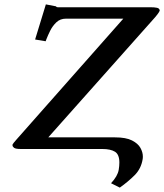

<svg xmlns="http://www.w3.org/2000/svg" viewBox="-20 -679 748 875"><path d="M504 -53Q554 -53 581.5 -39Q609 -25 620 -5Q631 15 631 34Q631 43 630 47Q623 90 593.5 119.5Q564 149 526 176L486 156Q516 124 521 95Q524 77 524 62Q524 25 504 12.5Q484 0 446 0H75Q51 0 44 -5.5Q37 -11 37 -17V-20Q39 -25 55 -43L542 -594H281Q254 -594 236.5 -577Q219 -560 208.5 -538.5Q198 -517 193 -504Q192 -502 191 -499Q190 -496 188 -491L140 -499L189 -659L236 -650Q236 -646 243 -646H665Q684 -646 695.5 -643.5Q707 -641 708 -631Q707 -626 697.5 -613.5Q688 -601 675 -587Q560 -458 438 -320.5Q316 -183 200 -53Z"/></svg>

Font: Libertinus Serif SemiBold
Style: Italic
Weight: 600
Italic angle: -11.5°
Designer: Philipp H. Poll, Khaled Hosny
Foundry: Caleb Maclennan
Version: Version 7.051;RELEASE